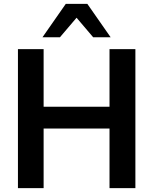

<svg xmlns="http://www.w3.org/2000/svg" viewBox="-20 -973 793 993"><path d="M205.6 0V-308.1H546.4V0H680.2V-718.8H546.4V-420.9H205.6V-718.8H72.8V0ZM290 -780.3 376 -881.3 461.9 -780.3H552.2L431.6 -953.1H320.3L199.7 -780.3Z"/></svg>

Font: Winston SemiBold
Style: Regular
Weight: 600
Designer: Vernon Adams, Kim Jin-seong, David Berlow, Cristiano Sobral
Foundry: The Winston Project Authors
Version: Version 3.004